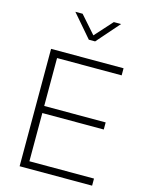

<svg xmlns="http://www.w3.org/2000/svg" viewBox="-144 -1090 902 1177"><g transform="rotate(15 307.0 -501.5)"><path d="M99 0H559V-45H149V-351H539V-396H149V-700H559V-745H99ZM308 -859H348L474 -1003H428L328 -892L230 -1003H184Z"/></g></svg>

Font: Plus Jakarta Sans ExtraLight
Style: Regular
Weight: 200
Designer: Gumpita Rahayu
Foundry: Tokotype
Version: Version 2.004; ttfautohint (v1.8.3)